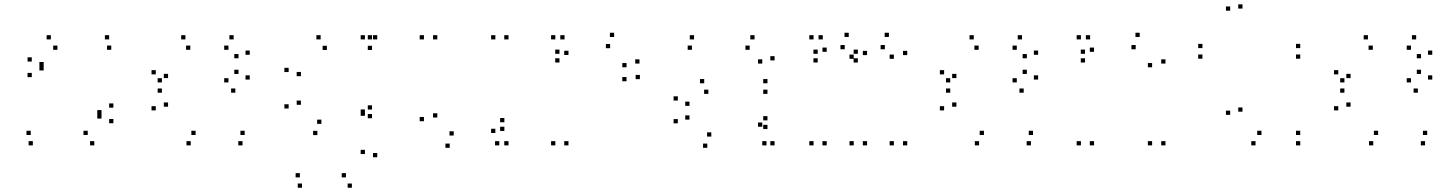

<svg xmlns="http://www.w3.org/2000/svg" viewBox="-20 -676 6860 906"><path d="M425 10V-10H405V10ZM515 -94.5V-114.5H495V-94.5ZM515 -168V-188H495V-168ZM186 -343.5V-363.5H166V-343.5ZM186 -363.5V-383.5H166V-363.5ZM251 -441V-461H231V-441ZM505 -441V-461H485V-441ZM495 -490V-510H475V-490ZM220 -490V-510H200V-490ZM130 -385.5V-405.5H110V-385.5ZM130 -312V-332H110V-312ZM459 -136.5V-156.5H439V-136.5ZM459 -116.5V-136.5H439V-116.5ZM394 -39V-59H374V-39ZM125 -39V-59H105V-39ZM135 10V-10H115V10Z M1124.5 10V-10H1104.5V10ZM1134.5 -39V-59H1114.5V-39ZM903 -39V-59H883V-39ZM773 -172.5V-192.5H753V-172.5ZM773 -307.5V-327.5H753V-307.5ZM878 -441V-461H858V-441ZM1058 -441V-461H1038V-441ZM1105.5 -401V-421H1085.5V-401ZM1105.5 -327V-347H1085.5V-327ZM1058 -287V-307H1038V-287ZM744 -287V-307H724V-287ZM744 -238.5V-258.5H724V-238.5ZM1090.5 -238.5V-258.5H1070.5V-238.5ZM1158.5 -300.5V-320.5H1138.5V-300.5ZM1158.5 -417.5V-437.5H1138.5V-417.5ZM1082.5 -490V-510H1062.5V-490ZM855 -490V-510H835V-490ZM715 -325V-345H695V-325ZM715 -155V-175H695V-155ZM880 10V-10H860V10Z M1640.5 210V190H1620.5V210ZM1760 66V46H1740V66ZM1760 -490V-510H1740V-490ZM1702 -490V-510H1682V-490ZM1702 -139.5V-159.5H1682V-139.5ZM1702 -129.5V-149.5H1682V-129.5ZM1702 51V31H1682V51ZM1612.5 161V141H1592.5V161ZM1395 161V141H1375V161ZM1405 210V190H1385V210ZM1735.5 -118V-138H1715.5V-118ZM1735.5 -159V-179H1715.5V-159ZM1496.5 -91.5V-111.5H1476.5V-91.5ZM1400 -181.5V-201.5H1380V-181.5ZM1400 -316.5V-336.5H1380V-316.5ZM1522.5 -440V-460H1502.5V-440ZM1735.5 -440V-460H1715.5V-440ZM1735.5 -490V-510H1715.5V-490ZM1493 -490V-510H1473V-490ZM1342 -336V-356H1322V-336ZM1342 -164V-184H1322V-164ZM1477.5 -38.5V-58.5H1457.5V-38.5Z M1980.5 -490V-510H1960.5V-490ZM1980.5 -104V-124H1960.5V-104ZM2102 21.5V1.5H2082V21.5ZM2360 -58V-78H2340V-58ZM2360 -99V-119H2340V-99ZM2121 -36.5V-56.5H2101V-36.5ZM2043.5 -121.5V-141.5H2023.5V-121.5ZM2043.5 -490V-510H2023.5V-490ZM2317.5 -490V-510H2297.5V-490ZM2317.5 -48.5V-68.5H2297.5V-48.5ZM2336 10V-10H2316V10ZM2379.5 10V-10H2359.5V10ZM2379.5 -490V-510H2359.5V-490Z M2999.5 -302.5V-322.5H2979.5V-302.5ZM2997.5 -376V-396H2977.5V-376ZM2878 -501.5V-521.5H2858V-501.5ZM2620 -422V-442H2600V-422ZM2620 -381V-401H2600V-381ZM2859 -448.5V-468.5H2839V-448.5ZM2936.5 -358.5V-378.5H2916.5V-358.5ZM2936.5 -292.5V-312.5H2916.5V-292.5ZM2662.5 10V-10H2642.5V10ZM2662.5 -416.5V-436.5H2642.5V-416.5ZM2644 -490V-510H2624V-490ZM2600.5 -490V-510H2580.5V-490ZM2600.5 10V-10H2580.5V10Z M3635 10V-10H3615V10ZM3635 -391V-411H3615V-391ZM3540.5 -490V-510H3520.5V-490ZM3255 -490V-510H3235V-490ZM3245 -441V-461H3225V-441ZM3517.5 -441V-461H3497.5V-441ZM3577 -376V-396H3557V-376ZM3577 -78V-98H3557V-78ZM3597 10V-10H3577V10ZM3601.5 -67V-87H3581.5V-67ZM3601.5 -108V-128H3581.5V-108ZM3336.5 -31.5V-51.5H3316.5V-31.5ZM3233.5 -111.5V-131.5H3213.5V-111.5ZM3233.5 -176.5V-196.5H3213.5V-176.5ZM3322.5 -233V-253H3302.5V-233ZM3601.5 -233V-253H3581.5V-233ZM3601.5 -283V-303H3581.5V-283ZM3303 -283V-303H3283V-283ZM3178.5 -201.5V-221.5H3158.5V-201.5ZM3178.5 -94V-114H3158.5V-94ZM3317.5 21.5V1.5H3297.5V21.5Z M4261 10V-10H4241V10ZM4261 -416V-436H4241V-416ZM4174.5 -501.5V-521.5H4154.5V-501.5ZM4028 -422V-442H4008V-422ZM4028 -381V-401H4008V-381ZM4155.5 -443.5V-463.5H4135.5V-443.5ZM4198 -398.5V-418.5H4178V-398.5ZM4198 10V-10H4178V10ZM3881 10V-10H3861V10ZM3881 -431.5V-451.5H3861V-431.5ZM3862.5 -490V-510H3842.5V-490ZM3819 -490V-510H3799V-490ZM3819 10V-10H3799V10ZM4071.5 10V-10H4051.5V10ZM4071.5 -416V-436H4051.5V-416ZM3985 -501.5V-521.5H3965V-501.5ZM3838.5 -422V-442H3818.5V-422ZM3838.5 -381V-401H3818.5V-381ZM3966 -443.5V-463.5H3946V-443.5ZM4008.5 -398.5V-418.5H3988.5V-398.5ZM4008.5 10V-10H3988.5V10Z M4844.5 10V-10H4824.5V10ZM4854.5 -39V-59H4834.5V-39ZM4623 -39V-59H4603V-39ZM4493 -172.5V-192.5H4473V-172.5ZM4493 -307.5V-327.5H4473V-307.5ZM4598 -441V-461H4578V-441ZM4778 -441V-461H4758V-441ZM4825.5 -401V-421H4805.5V-401ZM4825.5 -327V-347H4805.5V-327ZM4778 -287V-307H4758V-287ZM4464 -287V-307H4444V-287ZM4464 -238.5V-258.5H4444V-238.5ZM4810.5 -238.5V-258.5H4790.5V-238.5ZM4878.5 -300.5V-320.5H4858.5V-300.5ZM4878.5 -417.5V-437.5H4858.5V-417.5ZM4802.5 -490V-510H4782.5V-490ZM4575 -490V-510H4555V-490ZM4435 -325V-345H4415V-325ZM4435 -155V-175H4415V-155ZM4600 10V-10H4580V10Z M5479.5 10V-10H5459.5V10ZM5479.5 -376V-396H5459.5V-376ZM5358 -501.5V-521.5H5338V-501.5ZM5100 -422V-442H5080V-422ZM5100 -381V-401H5080V-381ZM5339 -443.5V-463.5H5319V-443.5ZM5416.5 -358.5V-378.5H5396.5V-358.5ZM5416.5 10V-10H5396.5V10ZM5142.5 10V-10H5122.5V10ZM5142.5 -431.5V-451.5H5122.5V-431.5ZM5124 -490V-510H5104V-490ZM5080.5 -490V-510H5060.5V-490ZM5080.5 10V-10H5060.5V10Z M6115.5 10V-10H6095.5V10ZM6115.5 -39V-59H6095.5V-39ZM5932.5 -39V-59H5912.5V-39ZM5843 -149V-169H5823V-149ZM5843 -635.5V-655.5H5823V-635.5ZM5785 -625.5V-645.5H5765V-625.5ZM5785 -134V-154H5765V-134ZM5904.5 10V-10H5884.5V10ZM6115.5 -399V-419H6095.5V-399ZM6115.5 -449V-469H6095.5V-449ZM5654 -449V-469H5634V-449ZM5654 -399V-419H5634V-399Z M6704.5 10V-10H6684.5V10ZM6714.5 -39V-59H6694.5V-39ZM6483 -39V-59H6463V-39ZM6353 -172.5V-192.5H6333V-172.5ZM6353 -307.5V-327.5H6333V-307.5ZM6458 -441V-461H6438V-441ZM6638 -441V-461H6618V-441ZM6685.5 -401V-421H6665.5V-401ZM6685.5 -327V-347H6665.5V-327ZM6638 -287V-307H6618V-287ZM6324 -287V-307H6304V-287ZM6324 -238.5V-258.5H6304V-238.5ZM6670.5 -238.5V-258.5H6650.5V-238.5ZM6738.5 -300.5V-320.5H6718.5V-300.5ZM6738.5 -417.5V-437.5H6718.5V-417.5ZM6662.5 -490V-510H6642.5V-490ZM6435 -490V-510H6415V-490ZM6295 -325V-345H6275V-325ZM6295 -155V-175H6275V-155ZM6460 10V-10H6440V10Z"/></svg>

Font: Monaspace Krypton Dots Var
Style: Regular
Weight: 400
Designer: Riley Cran and the Lettermatic Team
Version: Version 1.100 (Monaspace Krypton Dots)